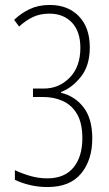

<svg xmlns="http://www.w3.org/2000/svg" viewBox="-20 -744 441 774"><path d="M342 -553Q342 -480 306.5 -435Q271 -390 226 -373V-370Q283 -356 317.5 -310.5Q352 -265 352 -186Q352 -99 307 -44.5Q262 10 172 10Q136 10 103 2.5Q70 -5 40 -19V-58Q67 -45 101 -35Q135 -25 171 -25Q240 -25 276 -68.5Q312 -112 312 -187Q312 -247 291 -283.5Q270 -320 234 -336.5Q198 -353 154 -353H113V-387H156Q218 -387 261 -431Q304 -475 304 -551Q304 -617 270 -653Q236 -689 179 -689Q141 -689 112 -675Q83 -661 57 -637L37 -664Q65 -691 100 -707.5Q135 -724 181 -724Q254 -724 298 -678.5Q342 -633 342 -553Z"/></svg>

Font: Noto Sans Gujarati UI ExtraCondensed ExtraLight
Style: Regular
Weight: 200
Width: 2
Designer: Jelle Bosma - Monotype Design Team, Universal Thirst
Foundry: Monotype Imaging Inc.
Version: Version 2.106; ttfautohint (v1.8.4.7-5d5b)